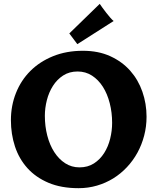

<svg xmlns="http://www.w3.org/2000/svg" viewBox="-20 -965 819 1005"><path d="M37.1 -335.9Q37.1 -411.6 63.5 -478Q89.8 -544.4 138.9 -593.5Q188 -642.6 257.8 -670.9Q327.6 -699.2 414.1 -699.2Q495.1 -699.2 557.1 -670.9Q619.1 -642.6 661.4 -595Q703.6 -547.4 725.3 -484.9Q747.1 -422.4 747.1 -354Q747.1 -302.7 734.6 -255.1Q722.2 -207.5 699.5 -166Q676.8 -124.5 644.5 -90.1Q612.3 -55.7 572.8 -31.2Q533.2 -6.8 487.3 6.6Q441.4 20 391.1 20Q300.3 20 233.6 -8.3Q167 -36.6 123.3 -85.2Q79.6 -133.8 58.3 -198.5Q37.1 -263.2 37.1 -335.9ZM386.2 -590.8Q342.8 -590.8 310.5 -569.8Q278.3 -548.8 257.1 -515.4Q235.8 -481.9 225.3 -440.7Q214.8 -399.4 214.8 -358.9Q214.8 -304.2 227.5 -255.1Q240.2 -206.1 263.9 -169.2Q287.6 -132.3 321 -110.6Q354.5 -88.9 396 -88.9Q439.5 -88.9 471.7 -109.6Q503.9 -130.4 525.1 -163.8Q546.4 -197.3 556.6 -238.8Q566.9 -280.3 566.9 -321.8Q566.9 -376 554.4 -424.8Q542 -473.6 518.6 -510.5Q495.1 -547.4 461.7 -569.1Q428.2 -590.8 386.2 -590.8ZM342.8 -790 502 -944.8Q507.3 -937 516.8 -923.8Q526.4 -910.6 536.9 -897.2Q547.4 -883.8 557.6 -872.1Q567.9 -860.4 574.7 -855L384.8 -733.9Z"/></svg>

Font: Simonetta
Style: Black Italic
Weight: 900
Italic angle: -2°
Designer: Gayaneh Bagdasaryan
Foundry: Brownfox
Version: Version 1.002